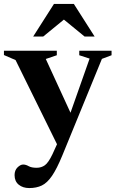

<svg xmlns="http://www.w3.org/2000/svg" viewBox="-25 -690 588 975"><path d="M123.5 265Q91 265 70 247.8Q49 230.5 49 199.5Q49 174.5 64 160Q79 145.5 92.5 145.5Q106 145.5 120.5 153.8Q135 162 161 162Q185 162 203 149Q221 136 241.5 93L264.5 42.5L54 -385L-5 -410.5V-432.5H263.5V-409.5L207.5 -390.5L333 -117.5L430 -392.5L377.5 -409.5V-432.5H541.5V-409.5L492.5 -391L291.5 99.5Q263.5 167.5 239 203.2Q214.5 239 187.2 252Q160 265 123.5 265ZM143.5 -504.5 249 -670H350L455.5 -504.5H404.5L299.5 -590.5L194.5 -504.5Z"/></svg>

Font: Newsreader 16pt
Style: Bold
Weight: 700
Designer: Hugues Gentile
Foundry: Production Type
Version: Version 1.003; ttfautohint (v1.8.3)